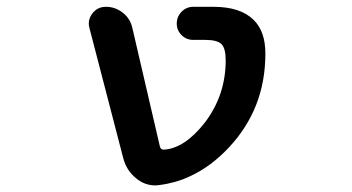

<svg xmlns="http://www.w3.org/2000/svg" viewBox="-20 -568 1040 567"><path d="M450.2 -21.5Q444.3 -20.5 438.5 -20.5Q408.2 -20.5 383.8 -40Q353.5 -63.5 343.8 -101.6L244.1 -485.4Q242.2 -492.2 242.2 -499Q242.2 -514.6 252.9 -528.3Q267.6 -547.9 293 -547.9Q320.3 -547.9 342.8 -530.3Q365.2 -512.7 371.1 -484.4L452.1 -135.7Q454.1 -126 463.9 -126Q525.4 -129.9 585 -206.1Q646.5 -287.1 646.5 -389.6Q646.5 -425.8 633.8 -438Q621.1 -450.2 585.9 -450.2H550.8Q530.3 -450.2 516.1 -464.4Q502 -478.5 502 -498.5Q502 -518.6 516.1 -533.2Q530.3 -547.9 550.8 -547.9H610.4Q690.4 -547.9 729.5 -508.8Q763.7 -474.6 763.7 -410.2Q763.7 -328.1 736.8 -259.3Q710 -190.4 656.7 -133.3Q603.5 -76.2 542 -47.9Q519.5 -37.1 496.6 -30.8Q473.6 -24.4 450.2 -21.5Z"/></svg>

Font: Rounded-X Mgen+ 2m medium
Style: Regular
Weight: 500
Designer: [Source Han Sans]
Ryoko NISHIZUKA  (kana & ideographs); Paul D. Hunt (Latin, Greek & Cyrillic); Wenlong ZHANG  (bopomofo
Version: Version 1.059.20150602